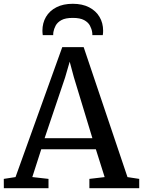

<svg xmlns="http://www.w3.org/2000/svg" viewBox="-27 -999 759 1019"><path d="M55.4 -59.2 303.5 -749H417L649.6 -59.1L711.9 -49.6V0H447.4V-49.6L528.4 -59.1L481.8 -206.7H191.9L144.5 -59.3L230.4 -49.6V0H-6.6L-6.9 -49.6ZM463.3 -265.7 365.1 -588.9 342.9 -671.5 318.2 -586.7 209.8 -265.7ZM359.2 -978.9Q409.9 -978.9 445.9 -960.3Q482 -941.7 501.2 -909.3Q520.3 -876.9 520.3 -836Q520.3 -830.6 519.9 -824.6Q519.5 -818.6 518.5 -812.7H463.1Q463.1 -815.4 463.1 -819.6Q463.1 -823.8 462.1 -828.4Q459.5 -845.6 450.3 -863Q441.2 -880.4 419.7 -892.2Q398.3 -904 359.2 -904Q320.1 -904 298.8 -892.2Q277.6 -880.4 268.3 -862.9Q259.1 -845.4 256.3 -828.4Q255.8 -823.8 255.5 -819.6Q255.3 -815.4 255.3 -812.7H199.9Q199.1 -818.6 198.6 -824.6Q198.1 -830.7 198.1 -836.1Q198.1 -877.1 217.1 -909.5Q236.2 -941.9 272.4 -960.4Q308.5 -978.9 359.2 -978.9Z"/></svg>

Font: Merriweather Light
Style: Regular
Weight: 300
Designer: Eben Sorkin
Foundry: Eben Sorkin
Version: Version 2.100